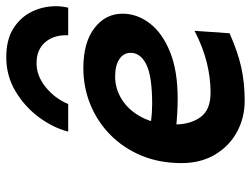

<svg xmlns="http://www.w3.org/2000/svg" viewBox="-114 -675 801 613"><g transform="rotate(-90 286.5 -368.5)"><path d="M494.6 -147.9 486.8 -36.1Q427.7 -9.8 378.2 1.2Q328.6 12.2 271.5 12.2Q216.8 12.2 171.6 -12.5Q126.5 -37.1 99.4 -82.5Q72.3 -127.9 72.3 -189.5Q72.3 -260.3 96.4 -317.9Q120.6 -375.5 162.8 -417Q205.1 -458.5 259.8 -480.7Q314.5 -502.9 375.5 -502.9Q457.5 -502.9 503.4 -467.5Q549.3 -432.1 549.3 -377.9Q549.3 -331.5 518.8 -291.3Q488.3 -251 427.7 -226.3Q367.2 -201.7 277.8 -201.7Q257.8 -201.7 231.7 -203.1Q205.6 -204.6 180.4 -207.3Q155.3 -210 138.2 -213.4V-297.9Q209.5 -283.2 260.3 -283.2Q349.6 -283.2 387 -301.8Q424.3 -320.3 424.3 -351.6Q424.3 -374.5 404.3 -387.9Q384.3 -401.4 348.1 -401.4Q309.1 -401.4 274.2 -379.2Q239.3 -356.9 217.5 -314.2Q195.8 -271.5 195.8 -209Q195.8 -161.1 219 -128.9Q242.2 -96.7 296.9 -96.7Q344.7 -96.7 393.8 -108.9Q442.9 -121.1 494.6 -147.9ZM568.4 -551.3H480.5V-558.6Q480.5 -599.6 457 -626Q433.6 -652.3 391.1 -652.3Q351.1 -652.3 315.2 -623.5Q279.3 -594.7 260.7 -551.3H172.9Q184.6 -598.1 218 -643.8Q251.5 -689.5 301 -719.2Q350.6 -749 410.2 -749Q466.3 -749 502.2 -726.3Q538.1 -703.6 555.7 -667.5Q573.2 -631.3 573.2 -590.8Q573.2 -570.3 568.4 -551.3Z"/></g></svg>

Font: Andika
Style: Bold Italic
Weight: 700
Italic angle: -14°
Designer: Victor Gaultney, Annie Olsen, Julie Remington, Don Collingsworth, Eric Hays, Becca Hirsbrunner
Foundry: SIL International
Version: Version 6.101